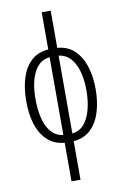

<svg xmlns="http://www.w3.org/2000/svg" viewBox="-106 -819 709 1114"><g transform="rotate(-10 248.5 -262.0)"><path d="M222 236V9Q137 2 90.5 -70.5Q44 -143 44 -269Q44 -343 62.5 -402.5Q81 -462 120 -499Q159 -536 222 -541V-760H275V-541Q337 -536 376.5 -497.5Q416 -459 434.5 -399Q453 -339 453 -267Q453 -195 435 -134.5Q417 -74 378 -35.5Q339 3 275 9V236ZM222 -37V-495Q163 -490 131 -430Q99 -370 99 -268Q99 -207 111.5 -156.5Q124 -106 151.5 -74Q179 -42 222 -37ZM275 -37Q320 -42 347 -75.5Q374 -109 386.5 -160Q399 -211 399 -267Q399 -368 366 -428.5Q333 -489 275 -495Z"/></g></svg>

Font: Noto Sans ExtraCondensed Light
Style: Regular
Weight: 300
Width: 2
Designer: Monotype Design Team
Foundry: Monotype Imaging Inc.
Version: Version 2.013; ttfautohint (v1.8.4.7-5d5b)